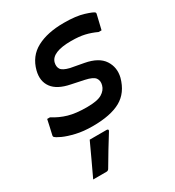

<svg xmlns="http://www.w3.org/2000/svg" viewBox="-191 -655 931 1023"><g transform="rotate(-30 275.0 -143.5)"><path d="M243 -93Q308 -93 336 -110Q364 -127 371 -154Q378 -179 365.5 -197Q353 -215 306 -225L230 -241Q153 -256 123 -297Q93 -338 108 -397Q128 -474 193.5 -509Q259 -544 360 -544Q435 -544 481.5 -529.5Q528 -515 535 -507Q538 -503 536 -497Q531 -474 525.5 -453Q520 -432 515 -409H497Q463 -425 428.5 -433Q394 -441 346 -441Q228 -441 213 -386Q207 -362 217.5 -345.5Q228 -329 269 -319L350 -304Q430 -289 460 -243Q490 -197 476 -140Q454 -59 392 -24.5Q330 10 220 10Q163 10 118.5 -0.5Q74 -11 45.5 -24Q17 -37 9 -46Q7 -50 8 -55Q14 -82 19 -103.5Q24 -125 28 -145H45Q86 -119 131 -106Q176 -93 243 -93ZM169 64H273Q279 64 281.5 67.5Q284 71 280 77Q253 120 228.5 160.5Q204 201 177 247Q175 251 171 254Q167 257 160 257H79Q102 207 125.5 158Q149 109 169 64Z"/></g></svg>

Font: Recursive Sn Lnr St Med
Style: Italic
Weight: 500
Italic angle: -15°
Version: Version 1.079;hotconv 1.0.112;makeotfexe 2.5.65598; ttfautoh